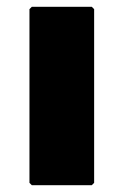

<svg xmlns="http://www.w3.org/2000/svg" viewBox="-20 -540 364 567"><path d="M67 0 74 7H251L258 0V-513L251 -520H74L67 -513Z"/></svg>

Font: Hussar Woodtype
Style: Blk
Weight: 900
Foundry: Cannot Into Space Fonts
Version: Version 1.07